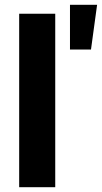

<svg xmlns="http://www.w3.org/2000/svg" viewBox="-20 -785 427 805"><path d="M211.6 -727.3H60.4V0H211.6ZM273.4 -577.4H361.5L387.1 -764.9H273.4Z"/></svg>

Font: Margiela Sans
Style: Bold
Weight: 700
Designer: Stefan Endress, Andreas Faust
Version: Version 1.100;FEAKit 1.0